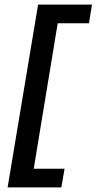

<svg xmlns="http://www.w3.org/2000/svg" viewBox="-20 -670 422 840"><path d="M13.3 150 146.7 -650H382.5L369.2 -568.3H232.5L127.5 68.3H262.5L248.3 150Z"/></svg>

Font: Familjen Grotesk GF Medium
Style: Italic
Weight: 500
Designer: Anders Wikstroem, Jonas Baeckman, Matilda Gysing, Kristian Moeller
Foundry: Familjen STHML AB
Version: Version 2.000; Beta; Release 4; Build 6